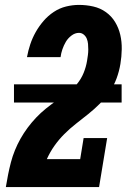

<svg xmlns="http://www.w3.org/2000/svg" viewBox="-20 -763 540 783"><path d="M4 0V-1Q8 -26 13 -51Q18 -76 24.5 -101Q31 -126 41 -150.5Q51 -175 64 -198Q77 -221 93 -242.5Q109 -264 127.5 -283.5Q146 -303 167 -320Q188 -337 210.5 -352.5Q233 -368 255 -384Q277 -400 294 -420.5Q311 -441 321 -465.5Q331 -490 335 -515Q337 -527 338.5 -538.5Q340 -550 340 -561.5Q340 -573 339 -584Q338 -595 334 -605Q330 -615 321.5 -622Q313 -629 302 -629Q286 -629 271.5 -618Q257 -607 248.5 -592.5Q240 -578 234.5 -562Q229 -546 227 -530H90Q95 -557 103.5 -582.5Q112 -608 125.5 -632Q139 -656 157.5 -677.5Q176 -699 199.5 -714.5Q223 -730 249.5 -736.5Q276 -743 302 -743Q332 -743 360.5 -736.5Q389 -730 412 -713.5Q435 -697 449.5 -673Q464 -649 470.5 -621Q477 -593 476.5 -562.5Q476 -532 471 -502Q466 -472 455.5 -443.5Q445 -415 427.5 -389Q410 -363 387.5 -340.5Q365 -318 340 -298Q315 -278 290 -258.5Q265 -239 242.5 -216.5Q220 -194 202 -168.5Q184 -143 171 -114H307L321 -200H417L384 0ZM37 -345V-419H476V-345Z"/></svg>

Font: Iosevka Curly Slab HvObl
Style: Regular
Weight: 900
Italic angle: -9°
Monospace: yes
Designer: Belleve Invis
Foundry: Belleve Invis
Version: Version 11.1.0; ttfautohint (v1.8.3)